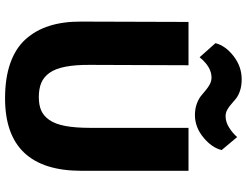

<svg xmlns="http://www.w3.org/2000/svg" viewBox="-132 -870 1009 786"><g transform="rotate(90 373.0 -476.5)"><path d="M213.9 -788.6 156.2 -853.5Q166.5 -894.5 209.2 -927.7Q252 -960.9 304.2 -960.9Q330.6 -960.9 350.8 -954.1Q371.1 -947.3 383.3 -937.5Q395.5 -927.7 406 -918.2Q416.5 -908.7 428.7 -901.9Q440.9 -895 455.1 -895Q479 -895 502.2 -909.7Q525.4 -924.3 540.5 -942.4L593.8 -878.9Q584 -838.4 542 -804Q500 -769.5 450.7 -769.5Q425.8 -769.5 405.8 -776.6Q385.7 -783.7 373 -793.7Q360.4 -803.7 349.1 -813.5Q337.9 -823.2 324.7 -830.3Q311.5 -837.4 296.9 -837.4Q253.4 -837.4 213.9 -788.6ZM381.8 7.8Q298.8 7.8 238 -13.7Q177.2 -35.2 140.1 -76.4Q103 -117.7 85.2 -174.3Q67.4 -231 67.9 -304.2L69.3 -743.2H246.6L245.1 -340.8Q244.6 -280.3 252.7 -239Q260.7 -197.8 277.8 -174.1Q294.9 -150.4 318.8 -140.4Q342.8 -130.4 377 -130.4Q409.2 -130.4 431.6 -140.1Q454.1 -149.9 470.7 -173.6Q487.3 -197.3 495.1 -238.5Q502.9 -279.8 502.9 -340.8V-743.2H678.7V-304.7Q678.7 7.8 381.8 7.8Z"/></g></svg>

Font: HaufeMerriweatherSans
Style: Bold
Weight: 700
Designer: Eben Sorkin
Foundry: Eben Sorkin
Version: Version 1.56